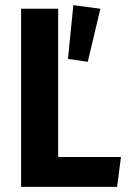

<svg xmlns="http://www.w3.org/2000/svg" viewBox="-20 -726 500 746"><path d="M206 -116H450L435 0H62V-692H206ZM370 -692 265 -706 244 -497 321 -486Z"/></svg>

Font: Fira Sans Condensed SemiBold
Style: Regular
Weight: 600
Width: 3
Designer: bBox Type GmbH & Carrois Corporate GbR & Edenspiekermann AG
Foundry: bBox Type GmbH & Carrois Corporate GbR & Edenspiekermann AG
Version: Version 4.301